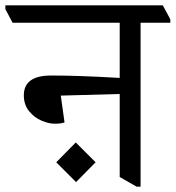

<svg xmlns="http://www.w3.org/2000/svg" viewBox="-51 -665 656 717"><path d="M585 -593V-580H474V32H459L396 -4V-314L176 -308L190 -208Q178 -203 153 -203Q131 -203 104 -214.5Q77 -226 57.5 -250Q38 -274 38 -309Q38 -383 140 -383Q243 -383 396 -374V-580H-4L-31 -631V-645H557ZM232 -133 306 -59 233 15 159 -59Z"/></svg>

Font: Grenzecho Serif
Style: Serif-Regular
Weight: 400
Designer: Dan Reynolds
Foundry: Dan Reynolds
Version: Version 1.001; ttfautohint (v1.1) -l 5 -r 5 -G 72 -x 0 -D la